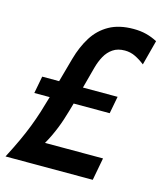

<svg xmlns="http://www.w3.org/2000/svg" viewBox="-132 -796 752 877"><g transform="rotate(15 244.0 -357.0)"><path d="M99.5 -49 80.5 -106.5H409L389 0H-23.5Q2 -49 20.5 -89Q39 -129 53 -165.2Q67 -201.5 78.8 -238.5Q90.5 -275.5 102.5 -318L155.5 -509Q172.5 -570 201.5 -616Q230.5 -662 277 -688Q323.5 -714 391.5 -714Q424.5 -714 451.8 -707Q479 -700 504.5 -686.5L473.5 -568.5Q450.5 -586.5 427.5 -597.5Q404.5 -608.5 378.5 -608.5Q345 -608.5 322.5 -593.2Q300 -578 286 -552.8Q272 -527.5 263.5 -496L218 -326Q204.5 -277 190.8 -234Q177 -191 156 -147Q135 -103 99.5 -49ZM28.5 -314 44 -395.5H400.5L385 -314Z"/></g></svg>

Font: Cabin SemiCondensedSemiBold
Style: Italic
Weight: 600
Width: 4
Italic angle: -10°
Designer: Pablo Impallari
Foundry: Pablo Impallari. http://www.impallari.com Igino Marini. http://www.ikern.com
Version: Version 3.001